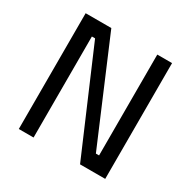

<svg xmlns="http://www.w3.org/2000/svg" viewBox="-154 -841 987 991"><g transform="rotate(30 339.0 -345.0)"><path d="M81 0V-690H234L489 -89H508V-690H596V0H446L188 -602H169V0Z"/></g></svg>

Font: Cairo Medium
Style: Regular
Weight: 500
Designer: Mohamed Gaber, Accademia di Belle Arti di Urbino
Foundry: Kief Type Foundry, Accademia di Belle Arti di Urbino
Version: Version 3.117